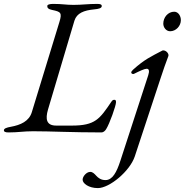

<svg xmlns="http://www.w3.org/2000/svg" viewBox="-40 -673 946 983"><path d="M4 5C54 5 80 -1 129 -1C222 -1 329 5 480 5C489 5 498 -3 503 -11C521 -39 554 -132 554 -150C554 -158 552 -162 546 -162C538 -162 536 -160 530 -152C470 -63 447 -30 328 -30H248C198 -30 191 -62 206 -113L341 -567C353 -606 390 -620 442 -625C465 -627 481 -631 481 -642C481 -650 474 -653 458 -653C408 -653 382 -648 336 -648C295 -648 282 -653 232 -653C216 -653 202 -650 202 -642C202 -633 207 -626 227 -622C271 -613 279 -608 264 -560L123 -99C109 -52 65 -33 16 -24C-7 -20 -20 -15 -20 -6C-20 2 -12 5 4 5ZM831 -513C861 -513 886 -540 886 -570C886 -591 873 -613 852 -613C820 -613 796 -584 796 -552C796 -532 811 -513 831 -513ZM461 290C521 290 625 203 650 128L783 -275C796 -314 808 -350 822 -386C826 -398 811 -415 796 -415C794 -415 793 -415 791 -414C732 -383 700 -369 641 -316C634 -309 632 -306 632 -301C632 -297 638 -294 642 -294C644 -294 645 -295 646 -295C676 -310 700 -321 711 -321C723 -321 726 -310 719 -288L576 151C557 209 536 249 500 249C477 249 463 238 453 227C443 216 434 207 422 207C403 207 383 230 383 247C383 266 414 290 461 290Z"/></svg>

Font: EB Garamond
Style: Italic
Weight: 400
Italic angle: -17.2°
Designer: Georg Duffner and Octavio Pardo
Foundry: Georg Duffner
Version: Version 1.000;PS 001.000;hotconv 1.0.88;makeotf.lib2.5.64775